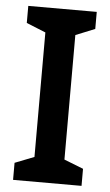

<svg xmlns="http://www.w3.org/2000/svg" viewBox="-52 -749 449 785"><g transform="rotate(5 172.5 -357.0)"><path d="M313 0H32V-70L111 -101V-612L32 -644V-714H313V-644L234 -612V-101L313 -70Z"/></g></svg>

Font: Noto Sans Gurmukhi UI SemiCondensed SemiBold
Style: Regular
Weight: 600
Width: 4
Designer: Jelle Bosma - Monotype Design Team
Foundry: Monotype Imaging Inc.
Version: Version 2.004; ttfautohint (v1.8.4.7-5d5b)